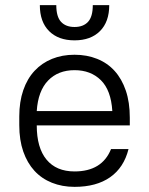

<svg xmlns="http://www.w3.org/2000/svg" viewBox="-20 -720 580 747"><path d="M270 7Q222 7 182 -9Q142 -25 114 -55.5Q86 -86 70.5 -130.5Q55 -175 55 -233V-267Q55 -324 70.5 -369Q86 -414 114.5 -444.5Q143 -475 182.5 -491Q222 -507 270 -507Q318 -507 358 -491Q398 -475 426 -444Q454 -413 469.5 -367.5Q485 -322 485 -262V-232H123Q123 -145 161 -99Q199 -53 270 -53Q377 -53 412 -140H480Q462 -68 408.5 -30.5Q355 7 270 7ZM270 -447Q206 -447 167 -406.5Q128 -366 123 -288H417Q412 -369 372.5 -408Q333 -447 270 -447ZM270 -563Q207 -563 171 -599Q135 -635 135 -700H199Q199 -655 217.5 -635Q236 -615 270 -615Q304 -615 322.5 -635Q341 -655 341 -700H405Q405 -635 369 -599Q333 -563 270 -563Z"/></svg>

Font: PT Root UI
Style: Regular
Weight: 400
Designer: Vitaly Kuzmin
Foundry: ParaType Ltd.
Version: Version 2.001G